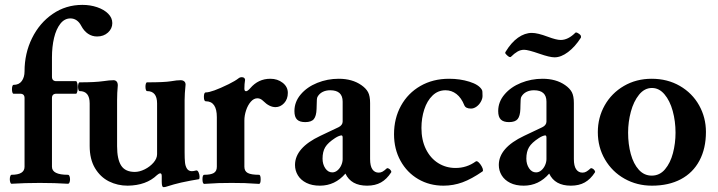

<svg xmlns="http://www.w3.org/2000/svg" viewBox="-20 -746 2929 783"><path d="M20 -15.1Q20 -22.5 22 -27.8Q23.9 -33.2 26.9 -33.2Q80.1 -33.2 80.1 -65.9V-346.2Q80.1 -363.8 62 -363.8H35.2Q32.2 -363.8 30.5 -369.1Q28.8 -374.5 28.8 -381.8Q28.8 -389.6 30.5 -394.8Q32.2 -399.9 35.2 -399.9Q57.6 -399.9 68.8 -415.5Q80.1 -431.2 80.1 -455.1Q80.1 -528.3 110.6 -590.3Q141.1 -652.3 194.8 -689.2Q248.5 -726.1 315.9 -726.1Q348.1 -726.1 376.2 -716.6Q404.3 -707 421.1 -690.2Q438 -673.3 438 -651.9Q438 -629.4 420.4 -613.3Q402.8 -597.2 376 -597.2Q355.5 -597.2 338.9 -608.4Q322.3 -619.6 311 -641.1Q303.7 -655.3 292.5 -663.1Q281.2 -670.9 267.1 -670.9Q243.2 -670.9 226.1 -649.2Q209 -627.4 200.4 -591.3Q191.9 -555.2 191.9 -512.2V-433.1Q191.9 -415 210 -415H290Q293 -415 294.9 -407.5Q296.9 -399.9 296.9 -389.6Q296.9 -378.9 294.9 -371.3Q293 -363.8 290 -363.8H210Q191.9 -363.8 191.9 -346.2V-65.9Q191.9 -33.2 256.8 -33.2Q261.2 -33.2 263.4 -27.6Q265.6 -22 265.6 -14.6Q265.6 -7.3 263.4 -2Q261.2 3.4 256.8 3.4Q203.6 0 142.1 0Q81.1 0 26.9 3.4Q23.9 3.4 22 -2.2Q20 -7.8 20 -15.1Z M639.6 -4.9V-27.8Q639.6 -39.1 633.8 -39.1Q628.4 -39.1 620.6 -32.2Q576.7 10.3 500.5 11.2Q459.5 11.2 424.3 -6.3Q389.2 -23.9 367.4 -60.3Q345.7 -96.7 345.7 -150.9V-324.2Q345.7 -374.5 304.7 -374.5Q301.8 -374.5 300 -379.6Q298.3 -384.8 298.3 -392.6Q298.3 -399.9 300 -405Q301.8 -410.2 304.7 -410.2Q368.2 -410.2 400.9 -415Q427.2 -418.9 442.9 -418.9Q450.7 -418.9 455.6 -413.6Q460.4 -408.2 460.4 -397.9Q457.5 -367.2 457.5 -337.9V-149.9Q457.5 -96.7 474.1 -70.8Q490.7 -44.9 529.8 -44.9Q548.8 -44.9 570.1 -55.4Q591.3 -65.9 606 -82.8Q620.6 -99.6 620.6 -117.2V-324.2Q620.6 -374.5 579.6 -374.5Q576.7 -374.5 575 -379.6Q573.2 -384.8 573.2 -392.6Q573.2 -399.9 575 -405Q576.7 -410.2 579.6 -410.2Q650.4 -410.2 676.8 -414.6Q691.4 -417 700 -418Q708.5 -418.9 716.8 -418.9Q725.6 -418.9 731.2 -414.3Q736.8 -409.7 736.8 -400.9Q732.9 -363.3 732.9 -337.9V-125Q732.9 -99.1 734.4 -84Q735.8 -68.8 742.4 -58.3Q749 -47.9 762.7 -47.9Q769 -47.9 779.8 -50.8Q785.6 -52.2 789.8 -43.2Q793.9 -34.2 793.9 -24.4Q793.9 -15.6 790.5 -15.1Q778.3 -13.2 758.1 -9.5Q737.8 -5.9 718.8 -1.5Q690.4 4.9 657.2 15.6Q653.8 17.1 646.5 17.1Q639.6 17.1 639.6 -4.9Z M1153.8 -367.2Q1153.8 -341.8 1138.7 -325.4Q1123.5 -309.1 1103.5 -309.1Q1078.6 -309.1 1053.7 -334Q1042.5 -345.2 1029.8 -345.2Q1015.1 -345.2 1002.9 -331.3Q990.7 -317.4 983.6 -296.1Q976.6 -274.9 976.6 -254.9V-65.9Q976.6 -47.9 990.5 -40.5Q1004.4 -33.2 1036.1 -33.2Q1043 -33.2 1043 -14.6Q1043 3.9 1036.1 3.9Q998.5 1.5 977.8 0.7Q957 0 924.8 0Q892.1 0 871.6 0.7Q851.1 1.5 813 3.9Q809.6 3.9 807.6 -1Q805.7 -5.9 805.7 -14.6Q805.7 -33.2 813 -33.2Q839.4 -33.2 851.8 -40.5Q864.3 -47.9 864.3 -65.9V-268.1Q864.3 -333 819.3 -333Q811.5 -333 811.5 -351.1Q811.5 -369.1 819.3 -369.1Q843.8 -369.1 912.6 -402.8Q939.9 -416.5 951.7 -425.8Q958 -431.2 965.8 -431.2Q978 -431.2 979.5 -420.9Q976.6 -402.8 976.6 -384.8Q976.6 -374 983.4 -374Q989.7 -374 1000.5 -386.2Q1033.2 -424.8 1082.5 -424.8Q1111.8 -424.8 1132.8 -408.4Q1153.8 -392.1 1153.8 -367.2Z M1575.2 -43Q1557.1 -15.1 1533.7 -2Q1510.3 11.2 1477.1 11.2Q1411.6 11.2 1388.7 -38.1Q1346.2 11.2 1284.7 11.2Q1252.4 11.2 1229.5 -0.2Q1206.5 -11.7 1194.8 -31Q1183.1 -50.3 1183.1 -73.2Q1183.1 -143.1 1286.1 -191.9L1360.4 -227.1Q1368.7 -231 1373 -237.1Q1377.4 -243.2 1377.4 -250V-331.5Q1377.4 -377.9 1326.7 -377.9Q1309.1 -377.9 1295.7 -371.1Q1282.2 -364.3 1274.9 -351.1Q1272.9 -348.1 1272.2 -339.4Q1271.5 -330.6 1271.5 -317.9L1271 -301.3Q1270 -272.9 1260 -260.5Q1250 -248 1224.6 -248Q1202.1 -248 1191.4 -258.5Q1180.7 -269 1180.7 -293Q1180.7 -330.6 1206.3 -360.8Q1231.9 -391.1 1273.7 -408Q1315.4 -424.8 1361.3 -424.8Q1416.5 -424.8 1453.6 -398.9Q1472.7 -385.7 1481 -370.1Q1489.3 -354.5 1489.3 -325.7V-97.2Q1489.3 -69.3 1498.5 -55.7Q1507.8 -42 1524.4 -42Q1532.7 -42 1539.8 -45.9Q1546.9 -49.8 1557.1 -59.1Q1559.6 -61.5 1564.9 -58.8Q1570.3 -56.2 1573.7 -51Q1577.1 -45.9 1575.2 -43ZM1377.4 -184.6Q1377.4 -193.8 1372.6 -193.8Q1369.1 -193.8 1362.1 -191.2Q1355 -188.5 1346.7 -183.1Q1317.4 -164.1 1306.4 -145.8Q1295.4 -127.4 1295.4 -99.1Q1295.4 -76.2 1306.6 -59.6Q1317.9 -43 1335 -43Q1346.7 -43 1356.4 -51.3Q1366.2 -59.6 1371.8 -72.3Q1377.4 -85 1377.4 -97.2Z M1586.9 -198.7Q1586.9 -263.2 1615.2 -314.7Q1643.6 -366.2 1694.6 -395.5Q1745.6 -424.8 1811.5 -424.8Q1856 -424.8 1894.3 -412.8Q1932.6 -400.9 1944.8 -380.4Q1946.8 -377.4 1947.3 -371.8Q1947.8 -366.2 1947.8 -354.5Q1947.8 -343.3 1940.9 -331.1Q1934.1 -318.8 1923.1 -311Q1912.1 -303.2 1900.9 -303.2Q1878.9 -303.2 1873.5 -316.9Q1861.3 -347.2 1841.6 -362.5Q1821.8 -377.9 1796.9 -377.9Q1766.1 -377.9 1743.9 -356.4Q1721.7 -335 1710.2 -299.6Q1698.7 -264.2 1698.7 -224.1Q1698.7 -174.8 1717 -137.7Q1735.4 -100.6 1767.1 -80.8Q1798.8 -61 1837.9 -61Q1883.3 -61 1919.9 -87.4Q1924.3 -90.8 1931.4 -84.5Q1938.5 -78.1 1944.1 -68.1Q1949.7 -58.1 1949.7 -51.8Q1949.7 -48.3 1947.8 -46.9Q1903.3 -16.1 1866 -2.4Q1828.6 11.2 1788.6 11.2Q1731.4 11.2 1685.5 -15.6Q1639.6 -42.5 1613.3 -90.3Q1586.9 -138.2 1586.9 -198.7Z M2406.2 -43Q2388.2 -15.1 2364.7 -2Q2341.3 11.2 2308.1 11.2Q2242.7 11.2 2219.7 -38.1Q2177.2 11.2 2115.7 11.2Q2083.5 11.2 2060.5 -0.2Q2037.6 -11.7 2025.9 -31Q2014.2 -50.3 2014.2 -73.2Q2014.2 -143.1 2117.2 -191.9L2191.4 -227.1Q2199.7 -231 2204.1 -237.1Q2208.5 -243.2 2208.5 -250V-331.5Q2208.5 -377.9 2157.7 -377.9Q2140.1 -377.9 2126.7 -371.1Q2113.3 -364.3 2106 -351.1Q2104 -348.1 2103.3 -339.4Q2102.5 -330.6 2102.5 -317.9L2102.1 -301.3Q2101.1 -272.9 2091.1 -260.5Q2081.1 -248 2055.7 -248Q2033.2 -248 2022.5 -258.5Q2011.7 -269 2011.7 -293Q2011.7 -330.6 2037.4 -360.8Q2063 -391.1 2104.7 -408Q2146.5 -424.8 2192.4 -424.8Q2247.6 -424.8 2284.7 -398.9Q2303.7 -385.7 2312 -370.1Q2320.3 -354.5 2320.3 -325.7V-97.2Q2320.3 -69.3 2329.6 -55.7Q2338.9 -42 2355.5 -42Q2363.8 -42 2370.8 -45.9Q2377.9 -49.8 2388.2 -59.1Q2390.6 -61.5 2396 -58.8Q2401.4 -56.2 2404.8 -51Q2408.2 -45.9 2406.2 -43ZM2208.5 -184.6Q2208.5 -193.8 2203.6 -193.8Q2200.2 -193.8 2193.1 -191.2Q2186 -188.5 2177.7 -183.1Q2148.4 -164.1 2137.5 -145.8Q2126.5 -127.4 2126.5 -99.1Q2126.5 -76.2 2137.7 -59.6Q2148.9 -43 2166 -43Q2177.7 -43 2187.5 -51.3Q2197.3 -59.6 2202.9 -72.3Q2208.5 -85 2208.5 -97.2ZM2179.7 -526.9Q2133.3 -543 2117.7 -543Q2103 -543 2090.3 -535.6Q2077.6 -528.3 2063.5 -514.2Q2062.5 -513.2 2060.5 -513.2Q2055.2 -513.2 2048.3 -520Q2047.4 -521 2044.2 -524.2Q2041 -527.3 2040.5 -529.5Q2040 -531.7 2041.5 -534.2Q2064.9 -572.8 2092.5 -592.3Q2120.1 -611.8 2148.9 -611.8Q2172.4 -611.8 2213.9 -596.2Q2249 -583 2266.6 -583Q2296.9 -583 2326.7 -612.8Q2327.6 -613.8 2329.1 -613.8Q2333 -613.8 2341.8 -607.9Q2348.1 -603.5 2349.1 -598.6Q2350.1 -593.8 2348.6 -591.8Q2325.2 -555.2 2296.6 -533.7Q2268.1 -512.2 2241.7 -512.2Q2221.7 -512.2 2179.7 -526.9Z M2418 -207Q2418 -266.6 2446 -316.4Q2474.1 -366.2 2524.4 -395.5Q2574.7 -424.8 2637.7 -424.8Q2702.1 -424.8 2752.7 -395.5Q2803.2 -366.2 2831.1 -316.4Q2858.9 -266.6 2858.9 -208Q2858.9 -140.6 2832.5 -91.1Q2806.2 -41.5 2756.6 -15.1Q2707 11.2 2638.7 11.2Q2577.6 11.2 2527.1 -17.1Q2476.6 -45.4 2447.3 -95.5Q2418 -145.5 2418 -207ZM2734.9 -205.1Q2734.9 -251.5 2723.4 -293.5Q2711.9 -335.4 2689.9 -361.3Q2668 -387.2 2638.7 -387.2Q2608.4 -387.2 2586.2 -359.9Q2564 -332.5 2552.7 -290.5Q2541.5 -248.5 2541.5 -205.1Q2541.5 -157.7 2552.5 -117.7Q2563.5 -77.6 2585.2 -53.7Q2606.9 -29.8 2637.7 -29.8Q2670.4 -29.8 2692.1 -55.7Q2713.9 -81.5 2724.4 -121.6Q2734.9 -161.6 2734.9 -205.1Z"/></svg>

Font: JuniusX
Style: Bold
Weight: 700
Designer: Peter S. Baker
Foundry: Briery Creek Software
Version: Version 1.004